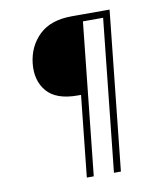

<svg xmlns="http://www.w3.org/2000/svg" viewBox="-82 -676 764 871"><g transform="rotate(-10 300.0 -240.0)"><path d="M270.5 -248Q173 -248 130.2 -297.8Q87.5 -347.5 95.5 -426Q104 -504.5 157 -555.5Q210 -606.5 308 -606.5H466.5L463.5 -575H333.5L299 -248ZM247.5 126 324.5 -606.5H356.5L279.5 126ZM372.5 126 449.5 -606.5H481.5L404.5 126Z"/></g></svg>

Font: Karla ExtraLight
Style: Italic
Weight: 250
Italic angle: -8°
Designer: Jonathan Pinhorn
Version: Version 2.004;gftools[0.9.33]